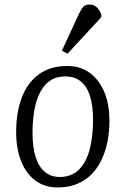

<svg xmlns="http://www.w3.org/2000/svg" viewBox="-20 -810 551 844"><path d="M234 14Q177 14 136 -16Q95 -46 73 -101Q51 -156 51 -231Q51 -315 75.5 -380.5Q100 -446 150.5 -483Q201 -520 276 -520Q331 -520 372.5 -491Q414 -462 437.5 -408Q461 -354 461 -278Q461 -215 446.5 -162Q432 -109 404 -69.5Q376 -30 333 -8Q290 14 234 14ZM242 -32Q294 -32 326.5 -64Q359 -96 374 -152.5Q389 -209 389 -284Q389 -344 376 -386.5Q363 -429 336 -451.5Q309 -474 267 -474Q228 -474 201 -456Q174 -438 156.5 -404.5Q139 -371 131 -325.5Q123 -280 123 -225Q123 -164 136.5 -120.5Q150 -77 177 -54.5Q204 -32 242 -32ZM277 -574 252 -587 326 -747Q337 -770 346 -780Q355 -790 373 -790Q392 -790 404 -779.5Q416 -769 425 -747V-734Z"/></svg>

Font: Literata 18pt Light
Style: Italic
Weight: 300
Italic angle: -2°
Designer: Latin by Veronika Burian and Jose Scaglione. Greek by Irene Vlachou. Cyrillic by Vera Evstafieva
Foundry: TypeTogether
Version: Version 3.103;gftools[0.9.29]